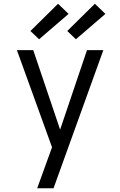

<svg xmlns="http://www.w3.org/2000/svg" viewBox="-20 -787 640 1022"><path d="M178 215Q191 180 203.5 144.5Q216 109 229 74L257 -3L70 -520H157L300 -97L443 -520H530L265 215ZM384 -578 338 -622 485 -767 541 -713ZM188 -578 142 -622 289 -767 345 -713Z"/></svg>

Font: Iosevka Extended
Style: Regular
Weight: 400
Width: 7
Monospace: yes
Designer: Belleve Invis
Foundry: Belleve Invis
Version: Version 32.5.0; ttfautohint (v1.8.4)